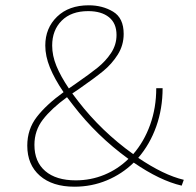

<svg xmlns="http://www.w3.org/2000/svg" viewBox="-20 -700 739 725"><path d="M666 1Q584 -18 485 -86Q441 -43 383.5 -19Q326 5 261 5Q178 5 130.5 -36.5Q83 -78 83 -150Q83 -212 119 -258.5Q155 -305 220 -352Q186 -402 168.5 -445Q151 -488 151 -528Q151 -594 195.5 -637Q240 -680 315 -680Q367 -680 407 -656Q447 -632 447 -572Q447 -529 424.5 -493.5Q402 -458 369.5 -431.5Q337 -405 281 -366L253 -347L275 -318Q363 -204 483 -118Q524 -165 547 -229Q570 -293 570 -367H594Q594 -290 570 -222.5Q546 -155 502 -104Q598 -39 674 -21ZM240 -366 266 -384Q318 -420 348.5 -444.5Q379 -469 399.5 -500Q420 -531 420 -568Q420 -612 391.5 -635Q363 -658 313 -658Q249 -658 213 -622Q177 -586 177 -528Q177 -490 193 -451Q209 -412 240 -366ZM465 -100Q345 -187 256 -303L233 -333Q174 -290 142 -248.5Q110 -207 110 -153Q110 -89 151 -54Q192 -19 266 -19Q323 -19 374 -40Q425 -61 465 -100Z"/></svg>

Font: Ysabeau Extralight
Style: Regular
Weight: 200
Designer: Christian Thalmann (Catharsis Fonts)
Version: Version 0.003